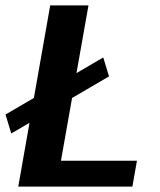

<svg xmlns="http://www.w3.org/2000/svg" viewBox="-36 -695 595 715"><path d="M6 -198 370 -410.5 348.5 -481 -15.5 -268.5ZM32 0H457L474 -96.5H191L293.5 -675H151Z"/></svg>

Font: Anybody Thin SemiBold
Style: Italic
Weight: 600
Italic angle: -10°
Version: Version 1.113;gftools[0.9.25]